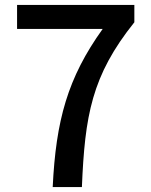

<svg xmlns="http://www.w3.org/2000/svg" viewBox="-20 -756 610 776"><path d="M193 0H311C323 -288 350 -450 523 -666V-736H49V-639H395C253 -441 206 -269 193 0Z"/></svg>

Font: Noto Sans CJK KR Medium
Style: Regular
Weight: 500
Designer: Ryoko NISHIZUKA (kana & ideographs); Paul D. Hunt (Latin, Greek & Cyrillic); Wenlong ZHANG (bopomofo); Sandoll Communica
Foundry: Adobe Systems Incorporated
Version: Version 1.004;PS 1.004;hotconv 1.0.82;makeotf.lib2.5.63406